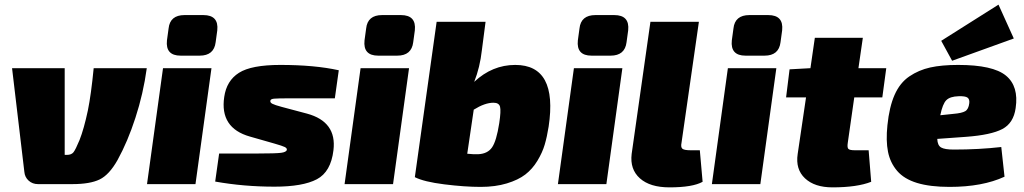

<svg xmlns="http://www.w3.org/2000/svg" viewBox="-20 -794 4416 828"><path d="M384 -500H613Q598 -390 564 -286Q531 -184 487 -104Q451 -40 409.5 -20Q368 0 292 0H144Q120 0 103.5 -15Q87 -30 85 -53L32 -500H259V-126H268Q288 -126 297 -137.5Q306 -149 323 -190Q342 -238 359 -318Q373 -387 384 -500Z M776 -729H857Q924 -729 917 -663L910 -612Q903 -554 841 -554H759Q693 -554 700 -620L707 -671Q713 -729 776 -729ZM823 0H614L683 -500H892Z M1163 -175 1058 -205Q927 -242 947 -376Q957 -446 1010.5 -480Q1064 -514 1189 -514Q1337 -514 1441 -491L1424 -370H1233Q1177 -370 1162 -368.5Q1147 -367 1146 -360Q1144 -352 1154.5 -346.5Q1165 -341 1195 -333L1304 -304Q1433 -269 1418 -146Q1407 -53 1346.5 -21Q1286 11 1164 11Q1031 11 908 -11L925 -132H1093Q1169 -132 1192 -135Q1215 -138 1217 -148Q1218 -155 1208 -160Q1198 -165 1163 -175Z M1628 -729H1709Q1776 -729 1769 -663L1762 -612Q1755 -554 1693 -554H1611Q1545 -554 1552 -620L1559 -671Q1565 -729 1628 -729ZM1675 0H1466L1535 -500H1744Z M2074 -700 2058 -577Q2050 -504 2025 -441Q2103 -514 2202 -514Q2386 -514 2346 -248Q2339 -204 2329 -170Q2319 -136 2297.5 -100.5Q2276 -65 2245.5 -41.5Q2215 -18 2165.5 -3Q2116 12 2053 12Q1984 12 1896 1Q1808 -10 1769 -30L1863 -700ZM2023 -321 1995 -131Q2024 -128 2043 -129Q2083 -131 2102 -158.5Q2121 -186 2133 -263Q2141 -316 2136.5 -333.5Q2132 -351 2108 -351Q2071 -351 2023 -321Z M2548 -729H2629Q2696 -729 2689 -663L2682 -612Q2675 -554 2613 -554H2531Q2465 -554 2472 -620L2479 -671Q2485 -729 2548 -729ZM2595 0H2386L2455 -500H2664Z M2994 -700 2919 -178Q2915 -159 2923 -152.5Q2931 -146 2958 -146H2998L3010 -10Q2967 14 2867 14Q2783 14 2739.5 -25Q2696 -64 2704 -130L2785 -700Z M3212 -729H3293Q3360 -729 3353 -663L3346 -612Q3339 -554 3277 -554H3195Q3129 -554 3136 -620L3143 -671Q3149 -729 3212 -729ZM3259 0H3050L3119 -500H3328Z M3664 -374 3636 -178Q3633 -158 3638.5 -152Q3644 -146 3667 -146H3726L3737 -10Q3676 14 3570 14Q3493 14 3451.5 -25Q3410 -64 3420 -130L3456 -374H3370L3385 -495L3475 -500L3494 -631H3701L3682 -500H3802L3785 -374Z M4086 -532 4039 -618 4286 -774 4352 -628ZM4298 -160 4312 -32Q4217 12 4075 12Q3991 12 3935 -5Q3879 -22 3849 -57Q3819 -92 3809.5 -139.5Q3800 -187 3807 -254Q3815 -333 3838 -385Q3861 -437 3901.5 -464.5Q3942 -492 3991.5 -503Q4041 -514 4112 -514Q4262 -514 4318 -468Q4374 -422 4360 -328Q4351 -263 4302.5 -237.5Q4254 -212 4147 -204L4022 -195Q4023 -167 4038.5 -158Q4054 -149 4093 -149Q4202 -149 4298 -160ZM4035 -297 4092 -303Q4128 -306 4142.5 -314.5Q4157 -323 4160 -349Q4162 -366 4152.5 -373Q4143 -380 4114 -379Q4077 -378 4061 -362Q4045 -346 4035 -297Z"/></svg>

Font: Exo 2.0 Black
Style: Italic
Weight: 900
Italic angle: -8°
Designer: Natanael Gama
Version: Version 1.001;PS 001.001;hotconv 1.0.70;makeotf.lib2.5.58329